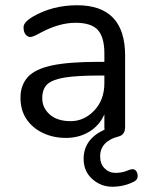

<svg xmlns="http://www.w3.org/2000/svg" viewBox="-20 -519 570 732"><path d="M377.9 -202.1V-231H359.9Q272.9 -231 226.6 -223.4Q180.2 -215.8 160.6 -198Q141.1 -180.2 141.1 -144Q141.1 -107.9 169.7 -82.5Q198.2 -57.1 249.5 -57.1Q300.8 -57.1 339.4 -97.7Q377.9 -138.2 377.9 -202.1ZM298.8 86.9Q298.8 11.2 378.9 -24.9Q377.9 -27.8 377.9 -35.2V-83Q358.9 -40 319.8 -16.6Q280.8 6.8 231.9 6.8Q183.1 6.8 143.6 -12Q104 -30.8 81.1 -64.7Q58.1 -98.6 58.1 -146.5Q58.1 -194.3 85.9 -225.1Q113.8 -255.9 178 -269.5Q242.2 -283.2 356 -283.2H377.9V-315.9Q377.9 -376 353.5 -404.1Q329.1 -432.1 267.6 -432.1Q206.1 -432.1 136.2 -395Q106 -377.9 95.7 -377.9Q85.9 -377.9 77.9 -387Q69.8 -396 69.8 -415.3Q69.8 -434.6 105.5 -455.6Q180.7 -499 273.9 -499Q457 -499 457 -307.1V-35.2Q457 -5.4 433.1 1Q362.3 19 361.8 77.1Q361.8 106 378.9 123Q396 140.1 420.9 140.1Q445.8 139.6 461.9 132.8Q478 126 485.8 126Q493.7 126 499.3 133.3Q504.9 140.6 504.9 153.3Q504.9 166 490.2 173.8Q452.1 192.9 408.2 192.9Q364.3 192.9 331.5 163.3Q298.8 133.8 298.8 86.9Z"/></svg>

Font: Nunito-Regular
Style: Regular
Weight: 400
Designer: Vernon Adams
Foundry: newtypography
Version: Version 3.000